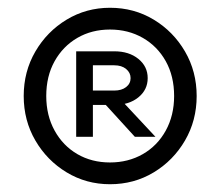

<svg xmlns="http://www.w3.org/2000/svg" viewBox="-20 -735 567 494"><path d="M219 -383H176V-603H274Q312 -603 336 -583.5Q360 -564 360 -534Q360 -504 336 -484.5Q312 -465 274 -465H216V-502H274Q293 -502 304.5 -511Q316 -520 316 -534Q316 -548 304.5 -557.5Q293 -567 274 -567H219ZM380 -383H327L244 -474H295ZM263 -261Q202 -261 151.5 -291.5Q101 -322 71 -373.5Q41 -425 41 -488Q41 -551 71 -602.5Q101 -654 151.5 -684.5Q202 -715 263 -715Q325 -715 375.5 -684.5Q426 -654 456 -602.5Q486 -551 486 -488Q486 -425 456 -373.5Q426 -322 375.5 -291.5Q325 -261 263 -261ZM263 -317Q310 -317 347.5 -338.5Q385 -360 406.5 -399Q428 -438 428 -488Q428 -539 406.5 -577.5Q385 -616 347.5 -637.5Q310 -659 263 -659Q216 -659 179 -637.5Q142 -616 120.5 -577.5Q99 -539 99 -488Q99 -438 120.5 -399Q142 -360 179 -338.5Q216 -317 263 -317Z"/></svg>

Font: Wix Madefor Display Medium
Style: Regular
Weight: 500
Designer: Dalton Maag Ltd
Foundry: Dalton Maag Ltd
Version: Version 3.100